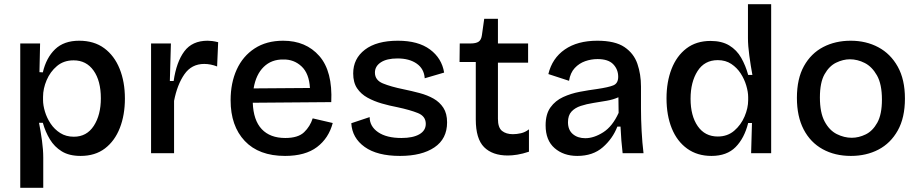

<svg xmlns="http://www.w3.org/2000/svg" viewBox="-20 -726 4355 910"><path d="M76 164V-520H170L167 -384L183 -383Q199 -452 241 -492.5Q283 -533 355 -533Q426 -533 474 -497.5Q522 -462 547 -400Q572 -338 572 -259Q572 -181 548 -119.5Q524 -58 477.5 -22.5Q431 13 362 13Q308 13 273 -8.5Q238 -30 216.5 -65.5Q195 -101 183 -144H165Q173 -103 179 -59.5Q185 -16 185 21V164ZM330 -78Q391 -78 424.5 -129.5Q458 -181 458 -260Q458 -343 423.5 -391.5Q389 -440 329 -440Q282 -440 250 -413Q218 -386 201 -346Q184 -306 184 -267V-252Q184 -227 193 -197Q202 -167 220 -140Q238 -113 265.5 -95.5Q293 -78 330 -78Z M696 0V-520H790L785 -342H803Q816 -432 853.5 -482.5Q891 -533 964 -533Q974 -533 986 -531.5Q998 -530 1014 -526L1009 -411Q978 -423 948 -423Q888 -423 854 -374Q820 -325 805 -248V0Z M1331 13Q1207 13 1140 -58Q1073 -129 1073 -251Q1073 -333 1102 -396.5Q1131 -460 1187 -496.5Q1243 -533 1322 -533Q1430 -533 1493.5 -460.5Q1557 -388 1550 -242L1178 -239Q1181 -156 1220.5 -114Q1260 -72 1332 -72Q1393 -72 1421.5 -99.5Q1450 -127 1462 -165L1557 -143Q1538 -71 1482.5 -29Q1427 13 1331 13ZM1323 -444Q1267 -445 1230 -409Q1193 -373 1182 -307L1449 -309Q1445 -378 1409 -411.5Q1373 -445 1323 -444Z M1876 13Q1768 13 1708.5 -29.5Q1649 -72 1645 -142L1732 -171Q1732 -127 1772 -99.5Q1812 -72 1883 -72Q1937 -72 1967.5 -89.5Q1998 -107 1998 -139Q1998 -175 1961 -190Q1924 -205 1863 -218Q1826 -225 1789.5 -235.5Q1753 -246 1722 -263Q1691 -280 1672.5 -307.5Q1654 -335 1654 -378Q1654 -448 1709.5 -490.5Q1765 -533 1866 -533Q1962 -533 2018 -491.5Q2074 -450 2085 -382L1993 -355Q1990 -400 1955 -424.5Q1920 -449 1864 -449Q1813 -449 1785 -430.5Q1757 -412 1757 -382Q1757 -346 1795 -330.5Q1833 -315 1892 -303Q1931 -295 1968.5 -285Q2006 -275 2035 -258.5Q2064 -242 2081.5 -215Q2099 -188 2099 -146Q2099 -68 2039 -27.5Q1979 13 1876 13Z M2387 11Q2314 11 2274.5 -28.5Q2235 -68 2235 -160V-432H2158L2159 -520H2210Q2236 -520 2248.5 -528.5Q2261 -537 2264 -559L2275 -637H2340V-520H2483V-429H2340V-163Q2340 -121 2359.5 -105.5Q2379 -90 2411 -90Q2429 -90 2449 -94.5Q2469 -99 2487 -113V-7Q2457 3 2432 7Q2407 11 2387 11Z M2716 13Q2651 13 2608.5 -24Q2566 -61 2566 -132Q2566 -185 2589 -217Q2612 -249 2649 -266Q2686 -283 2728.5 -291Q2771 -299 2809 -304Q2864 -312 2887 -321.5Q2910 -331 2910 -362Q2910 -397 2886.5 -421.5Q2863 -446 2812 -446Q2782 -446 2753.5 -436Q2725 -426 2704 -403.5Q2683 -381 2677 -343L2579 -375Q2597 -450 2657 -491.5Q2717 -533 2811 -533Q2895 -533 2939.5 -503Q2984 -473 3001 -423.5Q3018 -374 3018 -316V-212Q3018 -162 3021 -105.5Q3024 -49 3030 0H2931Q2924 -58 2921 -126H2906Q2884 -69 2837 -28Q2790 13 2716 13ZM2754 -71Q2795 -71 2839 -99Q2883 -127 2912 -191L2911 -265Q2887 -254 2855.5 -248.5Q2824 -243 2792 -238Q2760 -233 2732.5 -224Q2705 -215 2688.5 -197Q2672 -179 2672 -147Q2672 -110 2695 -90.5Q2718 -71 2754 -71Z M3352 13Q3285 13 3237 -21.5Q3189 -56 3164 -117.5Q3139 -179 3139 -260Q3139 -338 3163 -399.5Q3187 -461 3233.5 -496.5Q3280 -532 3348 -532Q3401 -532 3436.5 -510.5Q3472 -489 3493 -452Q3514 -415 3526 -371H3546Q3538 -414 3531.5 -462Q3525 -510 3525 -545V-706H3635V0H3540L3544 -143H3526Q3508 -71 3466.5 -29Q3425 13 3352 13ZM3382 -79Q3428 -79 3460 -106.5Q3492 -134 3509 -174Q3526 -214 3526 -251V-266Q3526 -290 3517 -320.5Q3508 -351 3490.5 -378Q3473 -405 3446 -423Q3419 -441 3382 -441Q3319 -441 3286 -389Q3253 -337 3253 -258Q3253 -177 3287 -128Q3321 -79 3382 -79Z M4013 13Q3937 13 3879 -19Q3821 -51 3789 -112.5Q3757 -174 3757 -262Q3757 -353 3790.5 -413Q3824 -473 3881.5 -503Q3939 -533 4012 -533Q4085 -533 4143 -502Q4201 -471 4235 -410Q4269 -349 4269 -259Q4269 -168 4235 -107.5Q4201 -47 4143.5 -17Q4086 13 4013 13ZM4017 -73Q4050 -73 4083 -89Q4116 -105 4138 -144.5Q4160 -184 4160 -254Q4160 -327 4136.5 -368.5Q4113 -410 4078.5 -427.5Q4044 -445 4008 -445Q3976 -445 3943 -429Q3910 -413 3888 -374Q3866 -335 3866 -264Q3866 -192 3888.5 -150Q3911 -108 3946 -90.5Q3981 -73 4017 -73Z"/></svg>

Font: Bricolage Grotesque 10pt Medium
Style: Regular
Weight: 500
Designer: Mathieu Triay
Foundry: Atelier Triay
Version: Version 1.000; ttfautohint (v1.8.4.7-5d5b);gftools[0.9.32]